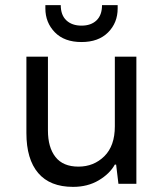

<svg xmlns="http://www.w3.org/2000/svg" viewBox="-20 -717 640 749"><path d="M265 12Q175 12 129 -42Q83 -96 83 -198V-496H167V-208Q167 -142 196.5 -104.5Q226 -67 286 -67Q346 -67 387 -107.5Q428 -148 428 -224V-496H512V0H442L433 -75H428Q408 -39 365 -13.5Q322 12 265 12ZM298 -553Q231 -553 194 -591Q157 -629 157 -684V-697H217Q217 -658 239 -637.5Q261 -617 298 -617Q335 -617 356.5 -637.5Q378 -658 378 -697H439V-684Q439 -628 401.5 -590.5Q364 -553 298 -553Z"/></svg>

Font: DM Mono
Style: Regular
Weight: 400
Designer: Colophon Foundry
Foundry: Colophon Foundry
Version: Version 1.000; ttfautohint (v1.8.2.53-6de2)